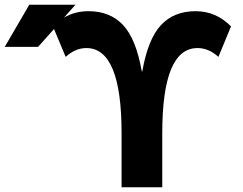

<svg xmlns="http://www.w3.org/2000/svg" viewBox="-24 -787 1022 807"><path d="M574 -487Q598 -623 652.5 -681.5Q707 -740 798 -740Q884 -740 947 -676L894 -548Q853 -585 806 -585Q658 -585 658 -227V0H487V-227Q487 -585 339 -585Q293 -585 252 -548L203 -665L136 -590H-4L99 -767H293L245 -713Q291 -740 348 -740Q439 -740 493.5 -681.5Q548 -623 572 -487Z"/></svg>

Font: Mplus 1p ExtraBold
Style: Regular
Weight: 800
Version: Version 1.061